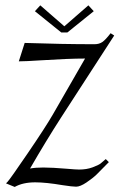

<svg xmlns="http://www.w3.org/2000/svg" viewBox="-20 -702 456 733"><path d="M113.3 -659.2 133.8 -681.6 225.6 -601.6 317.4 -681.6 337.9 -659.2 237.3 -578.1H213.9ZM2.9 -2 8.8 -7.8Q19.5 -19.5 86.4 -117.7Q153.3 -215.8 181.6 -264.6L304.7 -478.5Q241.2 -478.5 135.7 -471.7Q77.1 -467.8 51.8 -467.8L74.2 -538.1Q217.8 -533.2 340.8 -533.2Q358.4 -533.2 370.6 -541.5Q382.8 -549.8 402.3 -575.2L416 -566.4L212.9 -252.9Q156.2 -165 94.7 -58.6Q115.2 -62.5 145.5 -62.5Q178.7 -62.5 237.3 -57.6Q269.5 -54.7 282.2 -54.7Q310.5 -54.7 333 -63Q355.5 -71.3 363.8 -77.6Q372.1 -84 383.8 -94.7L395.5 -83Q393.6 -81.1 388.7 -76.2Q364.3 -50.8 349.1 -36.1Q334 -21.5 310.1 -5.4Q286.1 10.7 270.5 10.7Q256.8 10.7 218.8 4.9Q155.3 -5.9 114.3 -5.9Q67.4 -5.9 36.1 11.7Z"/></svg>

Font: Kleymisska
Style: Regular
Weight: 500
Italic angle: -8°
Designer: gluk
Foundry: gluk
Version: Version 0.298